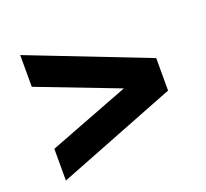

<svg xmlns="http://www.w3.org/2000/svg" viewBox="-95 -658 791 739"><g transform="rotate(-20 300.0 -288.0)"><path d="M56 -545 544 -355V-222L56 -31V-161L387 -288L56 -415Z"/></g></svg>

Font: wassup Sans
Style: Black
Weight: 900
Version: Version 2.001